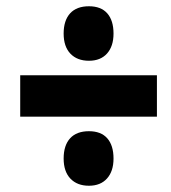

<svg xmlns="http://www.w3.org/2000/svg" viewBox="-20 -656 540 607"><path d="M261.2 -463.9Q224.1 -463.9 202.6 -486.3Q181.2 -508.8 181.2 -549.8Q181.2 -591.3 201.7 -613.8Q222.2 -636.2 261.2 -636.2Q299.3 -636.2 319.1 -613.8Q338.9 -591.3 338.9 -549.8Q338.9 -509.8 318.4 -486.8Q297.9 -463.9 261.2 -463.9ZM43.9 -287.1V-418H476.1V-287.1ZM261.2 -68.8Q224.1 -68.8 202.6 -91.3Q181.2 -113.8 181.2 -154.8Q181.2 -196.3 201.7 -218.8Q222.2 -241.2 261.2 -241.2Q299.3 -241.2 319.1 -218.8Q338.9 -196.3 338.9 -154.8Q338.9 -114.7 318.4 -91.8Q297.9 -68.8 261.2 -68.8Z"/></svg>

Font: Open Sans Condensed ExtraBold
Style: Italic
Weight: 800
Width: 3
Italic angle: -12°
Designer: Monotype Design Team
Foundry: Monotype Imaging Inc.
Version: Version 3.003; ttfautohint (v1.8.4)